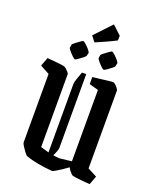

<svg xmlns="http://www.w3.org/2000/svg" viewBox="-170 -1039 937 1148"><g transform="rotate(20 298.5 -465.0)"><path d="M86 -528 27 -560 48 -615Q70 -613 94 -611Q118 -609 137 -606.5Q156 -604 163 -600Q166 -599 173.5 -592Q181 -585 187.5 -577.5Q194 -570 194 -566V-102Q222 -93 246 -87V-523Q246 -534 254 -556.5Q262 -579 271 -604H298V-133Q298 -127 292.5 -112Q287 -97 279 -81Q299 -77 319 -76L396 -85V-539L338 -555V-600Q356 -602 385 -605.5Q414 -609 438.5 -612Q463 -615 468 -614Q473 -613 481.5 -605.5Q490 -598 496.5 -589Q503 -580 504 -577V-79L563 -48L542 7Q520 6 496 3.5Q472 1 453 -1.5Q434 -4 427 -7Q424 -9 416.5 -17Q409 -25 403 -34Q397 -43 396 -47Q379 -34 359 -21Q339 -8 323.5 1Q308 10 304 10Q252 6 210.5 -2Q169 -10 134 -22Q129 -24 117.5 -39Q106 -54 96 -70Q86 -86 86 -92ZM279 -799 252 -834 352 -940 408 -888 407 -858Q374 -841 344 -827.5Q314 -814 279 -799ZM338 -740Q339 -743 352 -753.5Q365 -764 379.5 -774Q394 -784 397 -784Q402 -784 415.5 -772Q429 -760 440.5 -746Q452 -732 450 -727L446 -708Q445 -704 432 -693.5Q419 -683 405 -673.5Q391 -664 387 -664Q382 -664 369 -676.5Q356 -689 345 -702.5Q334 -716 335 -720ZM155 -740Q156 -743 169 -753.5Q182 -764 196.5 -774Q211 -784 214 -784Q219 -784 232.5 -772Q246 -760 257.5 -746Q269 -732 268 -727L263 -708Q262 -704 249 -693.5Q236 -683 222 -673.5Q208 -664 204 -664Q199 -664 186 -676.5Q173 -689 162 -702.5Q151 -716 152 -720Z"/></g></svg>

Font: Grenze Gotisch Medium
Style: Regular
Weight: 500
Designer: Renata Polastri
Foundry: Omnibus-Type
Version: Version 1.001